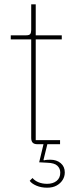

<svg xmlns="http://www.w3.org/2000/svg" viewBox="-20 -670 350 892"><path d="M199 202Q171 202 149 192.5Q127 183 118 170L131 157Q142 170 159.5 177Q177 184 199 184Q226 184 243 170.5Q260 157 260 132Q260 113 246.5 100Q233 87 199 86L162 84L184 -8L191 0H154Q139 0 132 -7Q125 -14 125 -29V-487H30V-506H102Q116 -506 120.5 -512Q125 -518 125 -531V-650H146V-506H267V-487H146V-19H259V0H200L182 73L184 75Q191 73 199 72.5Q207 72 214 72Q243 72 262 88Q281 104 281 131Q281 150 271 166Q261 182 243 192Q225 202 199 202Z"/></svg>

Font: IBM Plex Sans Thin
Style: Regular
Weight: 250
Designer: Mike Abbink, Paul van der Laan, Pieter van Rosmalen
Foundry: Bold Monday
Version: Version 3.201